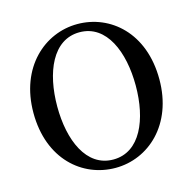

<svg xmlns="http://www.w3.org/2000/svg" viewBox="-111 -867 1002 997"><g transform="rotate(-15 389.5 -368.5)"><path d="M179 -368C179 -550 245 -711 390 -711C535 -711 601 -550 601 -368C601 -187 535 -27 390 -27C245 -27 179 -187 179 -368ZM390 -755C214 -755 51 -613 51 -368C51 -118 213 18 390 18C567 18 728 -124 728 -368C728 -619 566 -755 390 -755Z"/></g></svg>

Font: Source Han Serif CN SemiBold
Style: Regular
Weight: 600
Designer: Ryoko NISHIZUKA 西塚涼子 (kana & ideographs); Frank Grießhammer (Latin, Greek & Cyrillic); Wenlong ZHANG 张文龙 (bopomofo); San
Foundry: Adobe Systems Incorporated
Version: Version 1.000;PS 1;hotconv 16.6.53;makeotf.lib2.5.65590